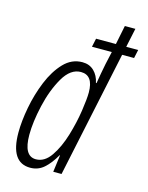

<svg xmlns="http://www.w3.org/2000/svg" viewBox="-116 -833 708 916"><g transform="rotate(15 238.0 -375.0)"><path d="M79 -141Q79 -204 98 -287Q117 -370 153 -432Q189 -494 240 -494Q301 -494 301 -409Q301 -378 292 -317.5Q283 -257 263.5 -192Q244 -127 213 -81.5Q182 -36 139 -36Q79 -36 79 -141ZM244 -84H246L235 0H276L408 -624H467L476 -666H417L437 -760H385L366 -666H268L259 -624H357L343 -561Q338 -537 333.5 -511.5Q329 -486 325 -462H322Q315 -497 292.5 -519Q270 -541 235 -541Q182 -541 143 -500Q104 -459 78 -395.5Q52 -332 39 -263Q26 -194 26 -138Q26 10 123 10Q162 10 190.5 -15Q219 -40 244 -84Z"/></g></svg>

Font: Noto Sans Display Condensed Light
Style: Italic
Weight: 300
Width: 3
Designer: Monotype Design team
Foundry: Monotype Imaging Inc.
Version: 1.000